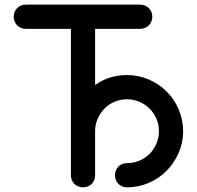

<svg xmlns="http://www.w3.org/2000/svg" viewBox="-20 -801 841 821"><path d="M283.2 -677.7H90.3Q79.1 -677.7 69.8 -681.6Q60.5 -685.5 53.7 -692.4Q46.9 -699.2 42.5 -709Q38.6 -718.3 38.6 -729.5Q38.6 -740.2 42.5 -750Q46.9 -759.8 53.7 -766.6Q60.5 -773.4 69.8 -777.3Q79.1 -781.2 90.3 -781.2H579.6Q589.8 -781.2 599.6 -777.3Q609.4 -773.4 616.2 -766.6Q623 -759.8 627.4 -750Q631.3 -740.2 631.3 -729.5Q631.3 -718.3 627.4 -709Q623 -699.2 616.2 -692.4Q609.4 -685.5 599.6 -681.6Q589.8 -677.7 579.6 -677.7H386.7V-437.5Q445.8 -480 523.4 -480Q573.2 -480 616.7 -460.9Q660.2 -441.9 692.9 -409.2Q725.6 -377 744.1 -333Q762.7 -289.1 763.2 -240.2Q763.2 -191.4 744.1 -147.5Q724.6 -103.5 692.4 -70.8Q660.2 -38.1 616.2 -19Q572.3 0 523.4 0Q512.2 0 502.9 -3.9Q493.2 -7.8 486.3 -14.6Q479.5 -21.5 475.6 -31.2Q471.7 -40.5 471.7 -51.8Q471.7 -62.5 475.6 -72.3Q479.5 -82 486.3 -88.9Q493.2 -95.7 502.9 -99.6Q512.2 -103.5 523.4 -103.5Q551.8 -103.5 576.7 -114.3Q601.6 -125 620.1 -143.6Q638.7 -162.1 648.9 -187Q659.7 -211.9 659.7 -240.2Q659.7 -268.1 648.9 -293Q638.2 -317.9 619.6 -336.4Q601.1 -355 576.2 -365.7Q551.3 -376.5 523.4 -376.5Q494.6 -376.5 469.7 -365.7Q444.8 -355 426.3 -336.4Q408.2 -317.4 397.5 -293Q386.7 -268.6 386.7 -240.7V-51.8Q386.7 -40.5 382.8 -31.2Q378.9 -21.5 372.1 -14.6Q365.2 -7.8 355.5 -3.9Q345.7 0 335 0Q323.7 0 314.5 -3.9Q304.7 -7.8 297.9 -14.6Q291 -21.5 287.1 -31.2Q283.2 -40.5 283.2 -51.8Z"/></svg>

Font: Comfortaa
Style: Bold
Weight: 700
Designer: Johan Aakerlund
Foundry: Johan Aakerlund
Version: Version 2.001; ttfautohint (v1.4.1)